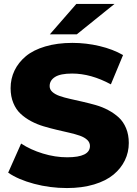

<svg xmlns="http://www.w3.org/2000/svg" viewBox="-20 -929 687 963"><path d="M315.9 14.2Q230.5 14.2 150.9 -7.1Q71.3 -28.3 21 -63L85.9 -209Q133.3 -177.7 195.1 -158.9Q256.8 -140.1 316.9 -140.1Q431.2 -140.1 431.2 -196.8Q431.2 -214.4 417.5 -227.3Q403.8 -240.2 380.9 -248.3Q357.9 -256.3 328.1 -263.2Q298.3 -270 265.1 -277.8Q231.9 -285.6 199 -295.4Q166 -305.2 136.2 -321Q106.4 -336.9 83.5 -358.2Q60.5 -379.4 46.9 -412.4Q33.2 -445.3 33.2 -486.8Q33.2 -534.2 52.7 -575Q72.3 -615.7 109.6 -647Q147 -678.2 207 -696Q267.1 -713.9 342.8 -713.9Q412.1 -713.9 479.2 -698Q546.4 -682.1 597.2 -652.8L536.1 -505.9Q436 -560.1 341.8 -560.1Q283.2 -560.1 256.1 -543Q229 -525.9 229 -497.1Q229 -480 242.7 -467.8Q256.3 -455.6 279.3 -447.5Q302.2 -439.5 332 -432.9Q361.8 -426.3 394.8 -418.7Q427.7 -411.1 460.4 -401.9Q493.2 -392.6 522.9 -376.7Q552.7 -360.8 575.7 -339.8Q598.6 -318.8 612.3 -286.1Q626 -253.4 626 -211.9Q626 -165.5 606.4 -125Q586.9 -84.5 549.3 -53.2Q511.7 -22 451.7 -3.9Q391.6 14.2 315.9 14.2ZM230 -756.8 362.8 -909.2H554.2L365.2 -756.8Z"/></svg>

Font: Montserrat ExtraBold
Style: Regular
Weight: 800
Designer: Julieta Ulanovsky
Foundry: Julieta Ulanovsky
Version: Version 9.000